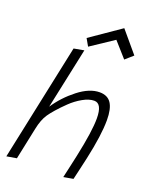

<svg xmlns="http://www.w3.org/2000/svg" viewBox="-161 -966 826 1052"><g transform="rotate(20 252.0 -440.5)"><path d="M225.1 -717.8 357.9 -806.2 435.1 -719.2 480 -758.8 377 -880.9 201.2 -759.8ZM106.9 -195.8Q118.2 -251.5 141.1 -285.2Q152.3 -301.8 173.6 -326.2Q194.8 -350.6 225.6 -380.4Q256.3 -410.2 292.7 -430.7Q329.1 -451.2 358.9 -451.2Q404.8 -451.2 404.8 -363.8Q404.8 -289.1 372.1 -136.2Q365.7 -106.9 358.9 -75.9Q352.1 -44.9 347.4 -24.9Q342.8 -4.9 341.8 0L397.9 -9.8Q399.4 -15.6 409.7 -60.5Q419.9 -105.5 428.2 -142.1Q460 -287.6 460 -374Q460 -440.4 438.7 -472.7Q417.5 -504.9 371.1 -504.9Q312.5 -504.9 247.1 -453.9Q181.6 -402.8 137.2 -335.9L212.9 -691.9L153.8 -681.2L9.8 0L67.9 -9.8Z"/></g></svg>

Font: Comic Neue Angular
Style: Italic
Weight: 400
Italic angle: -12°
Designer: Craig Rozynski
Foundry: Craig Rozynski
Version: Version 2.003